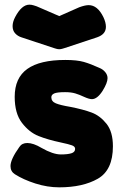

<svg xmlns="http://www.w3.org/2000/svg" viewBox="-20 -794 529 823"><path d="M34 -682Q34 -700 45 -721Q73 -774 106 -774Q115 -774 124.5 -771Q134 -768 137 -767L234 -725L320 -763Q345 -772 360 -772Q398 -772 423 -721Q434 -698 434 -679Q434 -647 396 -634L257 -588Q254 -587 247 -585Q240 -583 234 -583Q228 -583 221 -585Q214 -587 211 -588L72 -634Q56 -639 45 -651Q34 -663 34 -682ZM44 -47Q25 -59 25 -82Q25 -111 63 -164Q74 -181 97 -181Q123 -181 158 -160Q207 -132 241 -132Q270 -132 286 -137Q302 -142 302 -156Q302 -166 288.5 -171Q275 -176 242 -183Q185 -195 145 -211Q105 -227 74 -267.5Q43 -308 43 -379Q43 -460 97 -498.5Q151 -537 260 -537Q310 -537 339.5 -528.5Q369 -520 406 -503Q421 -497 431 -485Q441 -473 441 -459Q441 -439 420 -405Q397 -369 374 -369Q362 -369 340 -379Q321 -388 303 -393.5Q285 -399 259 -399Q225 -399 212.5 -393.5Q200 -388 200 -377Q200 -359 219.5 -351Q239 -343 281 -336Q337 -325 373 -311.5Q409 -298 436.5 -263.5Q464 -229 464 -167Q464 -65 399.5 -28Q335 9 234 9Q183 9 131.5 -7.5Q80 -24 44 -47Z"/></svg>

Font: Fredoka One
Style: Regular
Weight: 400
Designer: Milena B. Brandão, Ben Nathan
Version: Version 2.000; ttfautohint (v1.5.33-1714) -l 8 -r 50 -G 200 